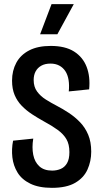

<svg xmlns="http://www.w3.org/2000/svg" viewBox="-20 -892 493 924"><path d="M230 12Q167 12 126 -8Q85 -28 64.5 -61.5Q44 -95 39.5 -135Q35 -175 43 -215L140 -225Q133 -182 140 -147Q147 -112 169.5 -91.5Q192 -71 231 -71Q253 -71 272 -79Q291 -87 302.5 -106.5Q314 -126 314 -160Q314 -198 299.5 -222.5Q285 -247 257.5 -267Q230 -287 191 -308Q162 -324 134.5 -342Q107 -360 85 -382.5Q63 -405 50.5 -434.5Q38 -464 38 -504Q38 -552 58.5 -590Q79 -628 120.5 -649.5Q162 -671 224 -671Q294 -671 336.5 -644Q379 -617 397 -570Q415 -523 409 -462L311 -452Q314 -482 310 -507Q306 -532 294.5 -549.5Q283 -567 265 -576.5Q247 -586 223 -586Q197 -586 179 -576Q161 -566 151.5 -548.5Q142 -531 142 -507Q142 -474 158.5 -451.5Q175 -429 200.5 -413Q226 -397 253 -383Q282 -368 311.5 -348.5Q341 -329 365.5 -303.5Q390 -278 404.5 -243.5Q419 -209 419 -162Q419 -116 401 -76Q383 -36 341.5 -12Q300 12 230 12ZM256 -727H173L228 -872H335Z"/></svg>

Font: Bricolage Grotesque 24pt Condensed Medium
Style: Regular
Weight: 500
Width: 3
Designer: Mathieu Triay
Foundry: Atelier Triay
Version: Version 1.001;gftools[0.9.33.dev8+g029e19f]